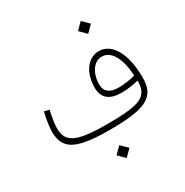

<svg xmlns="http://www.w3.org/2000/svg" viewBox="-221 -954 1319 1367"><g transform="rotate(-30 438.5 -270.5)"><path d="M632.3 -669.4 685.5 -722.7 632.3 -775.4 579.6 -722.7ZM770.5 -205.6C770.5 -140.6 753.4 -99.6 703.1 -76.2C652.8 -52.7 565.4 -44.9 424.3 -44.9C343.8 -44.9 280.3 -49.3 233.9 -58.6C140.1 -76.2 103.5 -118.7 103.5 -196.8C103.5 -229 110.4 -276.4 124.5 -339.4L83 -349.1C67.9 -283.2 60.5 -231 60.5 -192.4C60.5 -144 72.3 -105.5 95.2 -77.6C141.6 -21.5 243.7 0 421.4 0C724.6 0 813 -47.4 813 -207C813 -401.9 743.2 -525.4 635.3 -525.4C544.9 -525.4 480.5 -437.5 480.5 -314C480.5 -229.5 530.8 -187 631.3 -187C670.9 -187 721.2 -193.4 770.5 -205.6ZM767.6 -248C715.3 -235.8 670.4 -229.5 631.8 -229.5C557.1 -229.5 520 -258.8 520 -317.4C520 -411.6 569.3 -481 633.8 -481C671.9 -481 702.6 -460.4 726.6 -419.4C750 -378.4 763.7 -321.3 767.6 -248ZM427.7 233.4 481 180.2 427.7 127.4 375 180.2Z"/></g></svg>

Font: Estedad ExtraLight
Style: Regular
Weight: 200
Designer: Amin Abedi
Version: Version 7.3